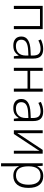

<svg xmlns="http://www.w3.org/2000/svg" viewBox="1342 -1924 818 3541"><g transform="rotate(90 1750.5 -153.0)"><path d="M517 -532V0H460V-482H145V0H88V-532Z M882 -541Q972 -541 1016 -497Q1060 -453 1060 -358V0H1017L1006 -90H1004Q976 -45 934 -17.5Q892 10 818 10Q742 10 697.5 -28Q653 -66 653 -139Q653 -218 717.5 -260Q782 -302 907 -307L1004 -312V-349Q1004 -428 972.5 -460.5Q941 -493 880 -493Q839 -493 801 -482.5Q763 -472 725 -452L707 -498Q744 -517 789 -529Q834 -541 882 -541ZM1004 -268 914 -264Q812 -260 762 -229.5Q712 -199 712 -138Q712 -89 743 -63.5Q774 -38 828 -38Q911 -38 956.5 -85Q1002 -132 1004 -217Z M1287 -532V-301H1613V-532H1670V0H1613V-252H1287V0H1230V-532Z M2034 -541Q2124 -541 2168 -497Q2212 -453 2212 -358V0H2169L2158 -90H2156Q2128 -45 2086 -17.5Q2044 10 1970 10Q1894 10 1849.5 -28Q1805 -66 1805 -139Q1805 -218 1869.5 -260Q1934 -302 2059 -307L2156 -312V-349Q2156 -428 2124.5 -460.5Q2093 -493 2032 -493Q1991 -493 1953 -482.5Q1915 -472 1877 -452L1859 -498Q1896 -517 1941 -529Q1986 -541 2034 -541ZM2156 -268 2066 -264Q1964 -260 1914 -229.5Q1864 -199 1864 -138Q1864 -89 1895 -63.5Q1926 -38 1980 -38Q2063 -38 2108.5 -85Q2154 -132 2156 -217Z M2436 -532V-161Q2436 -139 2435 -111.5Q2434 -84 2433 -62L2744 -532H2814V0H2760V-371Q2760 -393 2760.5 -422Q2761 -451 2762 -471L2451 0H2382V-532Z M3228 -542Q3330 -542 3387.5 -473.5Q3445 -405 3445 -269Q3445 -133 3385.5 -61.5Q3326 10 3223 10Q3152 10 3109.5 -20Q3067 -50 3047 -92H3043Q3044 -66 3045.5 -37Q3047 -8 3047 18V236H2990V-532H3037L3044 -432H3047Q3067 -476 3110.5 -509Q3154 -542 3228 -542ZM3220 -492Q3132 -492 3090 -436.5Q3048 -381 3047 -276V-266Q3047 -152 3088.5 -95.5Q3130 -39 3216 -39Q3298 -39 3342 -100Q3386 -161 3386 -270Q3386 -377 3344.5 -434.5Q3303 -492 3220 -492Z"/></g></svg>

Font: BC Sans Light
Style: Regular
Weight: 300
Designer: Monotype Design Team
Foundry: Monotype Imaging Inc.
Version: Version 2.000;GOOG;noto-source:20170915:90ef993387c0